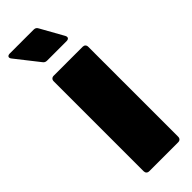

<svg xmlns="http://www.w3.org/2000/svg" viewBox="-273 -719 739 739"><g transform="rotate(-45 96.5 -350.0)"><path d="M176 -597 124 -690C120 -698 114 -700 106 -700H-23C-35 -700 -40 -692 -32 -682L42 -588C47 -581 52 -579 60 -579H165C177 -579 182 -586 176 -597ZM36 0H194C203 0 209 -6 209 -15V-505C209 -514 203 -520 194 -520H36C27 -520 21 -514 21 -505V-15C21 -6 27 0 36 0Z"/></g></svg>

Font: Barlow Semi Condensed Black
Style: Regular
Weight: 900
Width: 4
Designer: Jeremy Tribby
Foundry: Tribby Type
Version: Version 1.408;PS 001.408;hotconv 1.0.88;makeotf.lib2.5.64775